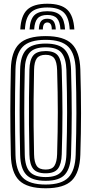

<svg xmlns="http://www.w3.org/2000/svg" viewBox="-20 -1003 491 1032"><path d="M225.4 9Q125.8 9 83 -33.2Q40.3 -75.4 38.3 -170.5Q36.8 -238.9 36.1 -296Q35.4 -353.1 35.5 -405.8Q35.6 -458.6 36.3 -513Q36.9 -567.3 38.3 -630.2Q40.3 -725.2 83.1 -767.1Q126 -809 225.4 -809Q323.3 -809 366 -767Q408.7 -725 411.8 -630.2Q413.7 -563.5 414.7 -505.8Q415.7 -448.2 415.6 -394.4Q415.5 -340.5 414.6 -285.9Q413.6 -231.2 411.8 -170.5Q408.6 -76.1 366.4 -33.5Q324.3 9 225.4 9ZM225.4 -11.1Q311.2 -11.1 347.7 -49.1Q384.2 -87.1 386.8 -171.3Q388.6 -232.5 389.6 -287.2Q390.6 -342 390.6 -395.5Q390.6 -449 389.7 -506.2Q388.8 -563.4 386.8 -629.3Q384.2 -713.6 347.5 -751.2Q310.8 -788.9 225.4 -788.9Q137.9 -788.9 101.5 -751Q65 -713.1 63.2 -629.5Q61.7 -561.3 61.1 -504.2Q60.4 -447.1 60.5 -394.4Q60.6 -341.7 61.3 -287.5Q61.9 -233.3 63.2 -171.1Q65 -87.2 101.5 -49.1Q137.9 -11.1 225.4 -11.1ZM225.4 -31.2Q151.8 -31.2 120.9 -64.3Q89.9 -97.3 88.2 -171.5Q86.7 -239.7 86 -296.9Q85.4 -354.1 85.5 -406.5Q85.6 -459 86.2 -513Q86.9 -567.1 88.2 -629.1Q89.7 -703.3 121 -736Q152.2 -768.8 225.4 -768.8Q298.6 -768.8 329 -735.3Q359.4 -701.8 361.9 -628.5Q363.9 -560.7 364.7 -503.6Q365.6 -446.5 365.6 -393.9Q365.6 -341.4 364.6 -287.5Q363.6 -233.6 361.9 -172.1Q359.4 -99.5 329.4 -65.4Q299.4 -31.2 225.4 -31.2ZM225.4 -51.3Q285.2 -51.3 310 -80.4Q334.9 -109.4 336.9 -172.9Q338.7 -237.3 339.7 -292.3Q340.6 -347.2 340.6 -399.4Q340.6 -451.5 339.7 -506.8Q338.8 -562.1 336.9 -627.6Q334.9 -689 311 -718.8Q287.2 -748.7 225.4 -748.7Q164.2 -748.7 139.4 -720Q114.5 -691.3 113.1 -628.5Q111.6 -561.9 111 -505.3Q110.3 -448.8 110.4 -396.2Q110.5 -343.6 111.2 -289.1Q111.8 -234.7 113.1 -172.1Q114.5 -107.2 140.4 -79.3Q166.2 -51.3 225.4 -51.3ZM225.4 -71.5Q177.7 -71.5 158.5 -95.6Q139.2 -119.7 138.1 -172.5Q136.3 -263.3 135.7 -335.5Q135 -407.7 135.8 -476.9Q136.5 -546.1 138.1 -628.1Q139.2 -680.8 158.5 -704.7Q177.8 -728.5 225.4 -728.5Q273.6 -728.5 292.1 -703.3Q310.5 -678 311.9 -626.7Q313.7 -561.3 314.7 -506.2Q315.7 -451.1 315.7 -399.5Q315.7 -347.9 314.8 -293.1Q313.9 -238.4 311.9 -173.6Q310.3 -121.3 291.5 -96.4Q272.8 -71.5 225.4 -71.5ZM225.4 -91.6Q259.5 -91.6 272.5 -111.9Q285.6 -132.2 287 -174.2Q289 -239.8 289.8 -294.7Q290.7 -349.5 290.7 -401Q290.7 -452.5 289.8 -506.9Q289 -561.4 287 -626.1Q285.6 -670.6 271.8 -689.5Q258.1 -708.4 225.4 -708.4Q192.4 -708.4 178.2 -689.9Q164 -671.5 163.1 -627.5Q161.3 -538.8 160.7 -467.1Q160 -395.3 160.7 -325.7Q161.4 -256.2 163.1 -173.1Q164 -131.1 177.4 -111.3Q190.7 -91.6 225.4 -91.6ZM234.3 -982.9Q308 -982.9 341.7 -950.8Q375.4 -918.8 379.6 -844.7H354.6Q351.3 -908.1 323.3 -935.4Q295.3 -962.8 234.3 -962.8Q173 -962.8 145 -935.4Q116.9 -908.1 114 -844.7H89Q92.6 -918.8 126.3 -950.8Q160 -982.9 234.3 -982.9ZM234.3 -942.7Q282.5 -942.7 304.7 -920Q326.9 -897.2 329.7 -844.7H304.9Q302.6 -886.3 286.2 -904.4Q269.9 -922.6 234.3 -922.6Q198.5 -922.6 182.2 -904.4Q165.8 -886.3 163.7 -844.7H138.9Q141.5 -897.2 163.5 -920Q185.6 -942.7 234.3 -942.7ZM234.3 -902.4Q257 -902.4 267.6 -889.1Q278.2 -875.7 279.9 -844.7H258.2Q258.5 -864.7 252.1 -873.5Q245.6 -882.3 234.3 -882.3Q223.2 -882.3 216.8 -873.5Q210.3 -864.7 210.4 -844.7H188.7Q190.1 -875.7 200.7 -889.1Q211.3 -902.4 234.3 -902.4Z"/></svg>

Font: Big Shoulders Inline Thin
Style: Regular
Weight: 100
Designer: Patric King
Foundry: XO Type Co
Version: Version 2.002